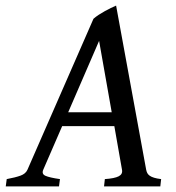

<svg xmlns="http://www.w3.org/2000/svg" viewBox="-40 -663 627 683"><path d="M181.2 -214.4 113.8 -59.1Q107.4 -43.9 121.8 -37.6Q136.2 -31.2 173.3 -25.9L169.9 0H-19.5L-16.1 -25.9Q15.1 -31.7 33.2 -38.3Q51.3 -44.9 57.6 -59.1L292.5 -596.2Q300.8 -603.5 311.3 -610.4Q321.8 -617.2 332.8 -623.3Q343.8 -629.4 354.2 -634.5Q364.7 -639.6 373 -643.1L480 -59.1Q481.4 -52.2 484.1 -47.1Q486.8 -42 492.7 -37.8Q498.5 -33.7 508.1 -30.8Q517.6 -27.8 533.2 -25.9L530.3 0H330.1L333 -25.9Q367.7 -28.3 382.3 -35.9Q397 -43.5 394 -59.1L366.7 -214.4ZM357.4 -263.7 312.5 -517.6 202.6 -263.7Z"/></svg>

Font: Gentium Book Basic
Style: Italic
Weight: 400
Italic angle: -8°
Designer: J. Victor Gaultney and Annie Olsen
Foundry: SIL International
Version: Version 1.102; 2013; Maintenance release